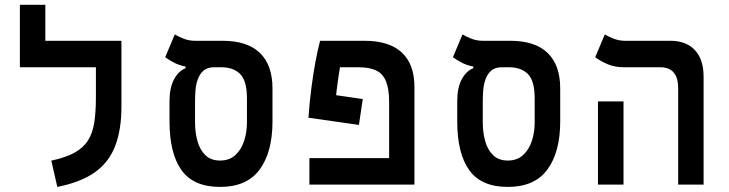

<svg xmlns="http://www.w3.org/2000/svg" viewBox="-20 -752 2970 782"><path d="M474.6 -585.9V-478H61V-585.9ZM164.6 -546.4H61V-732.4H164.6ZM370.6 -585.9H474.6V-318.4Q474.6 -222.2 448.5 -155.8Q422.4 -89.4 365 -49.3Q307.6 -9.3 213.4 9.3L189 -97.7Q248 -110.4 283.9 -130.4Q319.8 -150.4 338.6 -180.4Q357.4 -210.4 364 -253.4Q370.6 -296.4 370.6 -356Z M876.5 9.3Q768.1 9.3 719.2 -59.1Q670.4 -127.4 670.4 -257.3V-339.8Q670.4 -395 689 -429.2Q707.5 -463.4 735.8 -474.1V-481Q710 -485.8 689.5 -496.6Q668.9 -507.3 652.8 -519L691.9 -611.8Q703.1 -604.5 726.1 -595.2Q749 -585.9 773.4 -585.9H886.2Q987.3 -585.9 1038.6 -536.4Q1089.8 -486.8 1089.8 -392.1V-257.3Q1089.8 -132.8 1037.8 -61.8Q985.8 9.3 876.5 9.3ZM876.5 -98.1Q914.1 -98.1 938.2 -120.1Q962.4 -142.1 974.1 -177.5Q985.8 -212.9 985.8 -252.9V-351.1Q985.8 -422.4 958.5 -450.2Q931.2 -478 881.3 -478H852.1Q824.2 -478 808.6 -464.1Q793 -450.2 785.4 -428.5Q777.8 -406.7 776.1 -383.1Q774.4 -359.4 774.4 -339.4V-252.9Q774.4 -212.9 784.2 -177.5Q793.9 -142.1 816.4 -120.1Q838.9 -98.1 876.5 -98.1Z M1668 -107.9V0H1240.2V-107.9ZM1457.5 -348.6 1441.9 -243.2 1236.3 -272.5 1258.3 -377.4ZM1668 -397.9V0H1564.9V-335.4Q1564.9 -389.6 1552.2 -420.7Q1539.6 -451.7 1512.5 -464.8Q1485.4 -478 1440.9 -478H1364.7Q1358.4 -441.4 1352.1 -391.8Q1345.7 -342.3 1339.8 -271.5L1236.3 -272.5Q1240.7 -335.9 1248.3 -394.3Q1255.9 -452.6 1265.1 -501.7Q1274.4 -550.8 1283.7 -585.9H1464.8Q1564.9 -585.9 1616.5 -538.1Q1668 -490.2 1668 -397.9Z M2048.3 9.3Q1939.9 9.3 1891.1 -59.1Q1842.3 -127.4 1842.3 -257.3V-339.8Q1842.3 -395 1860.8 -429.2Q1879.4 -463.4 1907.7 -474.1V-481Q1881.8 -485.8 1861.3 -496.6Q1840.8 -507.3 1824.7 -519L1863.8 -611.8Q1875 -604.5 1897.9 -595.2Q1920.9 -585.9 1945.3 -585.9H2058.1Q2159.2 -585.9 2210.4 -536.4Q2261.7 -486.8 2261.7 -392.1V-257.3Q2261.7 -132.8 2209.7 -61.8Q2157.7 9.3 2048.3 9.3ZM2048.3 -98.1Q2085.9 -98.1 2110.1 -120.1Q2134.3 -142.1 2146 -177.5Q2157.7 -212.9 2157.7 -252.9V-351.1Q2157.7 -422.4 2130.4 -450.2Q2103 -478 2053.2 -478H2023.9Q1996.1 -478 1980.5 -464.1Q1964.8 -450.2 1957.3 -428.5Q1949.7 -406.7 1948 -383.1Q1946.3 -359.4 1946.3 -339.4V-252.9Q1946.3 -212.9 1956.1 -177.5Q1965.8 -142.1 1988.3 -120.1Q2010.7 -98.1 2048.3 -98.1Z M2742.2 0V-392.1Q2742.2 -478 2669.4 -478H2522Q2484.4 -478 2454.8 -490.5Q2425.3 -502.9 2404.3 -519L2443.4 -611.8Q2454.6 -604.5 2477.5 -595.2Q2500.5 -585.9 2524.9 -585.9H2710Q2774.9 -585.9 2810.3 -547.9Q2845.7 -509.8 2845.7 -439.5V0ZM2415.5 0V-338.9H2519.5V0Z"/></svg>

Font: Cascadia Mono Medium
Style: Regular
Weight: 500
Monospace: yes
Designer: Aaron Bell
Foundry: Saja Typeworks
Version: Version 2407.024